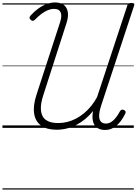

<svg xmlns="http://www.w3.org/2000/svg" viewBox="-20 -1037 1110 1557"><path d="M438 15Q360 15 313.5 -18.5Q267 -52 257 -115Q247 -178 275 -266L468 -859Q484 -910 471.5 -937.5Q459 -965 419 -965Q394 -965 369 -955Q344 -945 317.5 -925.5Q291 -906 263 -877Q254 -868 245.5 -868Q237 -868 228 -877Q219 -886 219.5 -894Q220 -902 229 -912Q259 -945 291 -968Q323 -991 357.5 -1004Q392 -1017 426 -1017Q495 -1017 519.5 -970.5Q544 -924 518 -846L333 -271Q307 -194 312 -142Q317 -90 352 -64.5Q387 -39 451 -39Q489 -39 525 -48Q561 -57 595 -74.5Q629 -92 660 -117.5Q691 -143 718 -176Q745 -209 767 -249L1013 -994Q1016 -1004 1023.5 -1008.5Q1031 -1013 1045 -1013Q1060 -1013 1066 -1008.5Q1072 -1004 1068 -993L801 -183Q785 -134 784 -101Q783 -68 797.5 -51.5Q812 -35 840 -35Q870 -35 898 -60Q926 -85 951 -132Q958 -144 966 -147Q974 -150 985 -145Q996 -140 998.5 -132Q1001 -124 994 -112Q977 -78 958.5 -54Q940 -30 919.5 -14Q899 2 877.5 9.5Q856 17 833 17Q794 17 769 0Q744 -17 735 -49.5Q726 -82 733 -127Q734 -130 734 -132.5Q734 -135 735 -137Q706 -101 672.5 -73Q639 -45 601 -25Q563 -5 522 5Q481 15 438 15ZM0 490H1065V500H0ZM0 -20H1065V0H0ZM0 -505H1065V-500H0ZM0 -1010H1065V-1000H0Z"/></svg>

Font: Playwrite RO Guides
Style: Regular
Weight: 400
Designer: Veronika Burian, José Scaglione
Foundry: TypeTogether
Version: Version 1.003